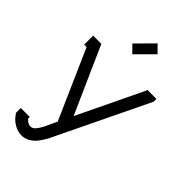

<svg xmlns="http://www.w3.org/2000/svg" viewBox="-269 -773 1073 1073"><g transform="rotate(45 267.5 -237.0)"><path d="M246.1 -544.9 204.1 -587.9 303.2 -688 346.2 -645ZM248 118.2Q225.6 158.2 208 176.8Q172.4 213.4 128.9 213.9Q98.1 213.9 69.8 197Q41.5 180.2 23.9 153.8L18.1 146V107.9H88.9V121.1Q107.9 143.1 128.9 143.1Q145.5 143.1 158.7 127.7Q171.9 112.3 184.1 87.9L217.8 16.1L37.1 -393.1H18.1V-463.9H83L258.8 -68.8L445.8 -458V-463.9H518.1V-441.9Z"/></g></svg>

Font: Rawengulk
Style: Bold
Weight: 700
Version: Version 0.92